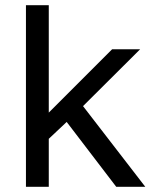

<svg xmlns="http://www.w3.org/2000/svg" viewBox="-20 -720 605 740"><path d="M80 0V-700H168V-286L412 -530H520L300 -311L540 0H428L237 -250L168 -185V0Z"/></svg>

Font: Golos Text
Style: Regular
Weight: 400
Designer: A.Korolkova, Vitaly Kuzmin
Foundry: ParaType Ltd
Version: Version 2.004